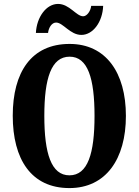

<svg xmlns="http://www.w3.org/2000/svg" viewBox="-20 -949 707 979"><path d="M395 -771C454 -771 503 -837 506 -919H445C442 -892 423 -866 404 -866C369 -866 334 -929 276 -929C216 -929 167 -862 163 -781H225C228 -808 244 -834 266 -834C302 -834 337 -771 395 -771ZM334 10C519 10 622 -137 622 -358C622 -580 519 -725 335 -725C139 -725 45 -580 45 -359C45 -137 139 10 334 10ZM334 -55C241 -55 206 -167 206 -358C206 -549 241 -660 335 -660C428 -660 462 -549 462 -358C462 -167 428 -55 334 -55Z"/></svg>

Font: Noto Serif Thai ExtraCondensed ExtraBold
Style: Regular
Weight: 800
Width: 2
Designer: Monotype Design Team
Foundry: Monotype Imaging Inc.
Version: Version 2.002